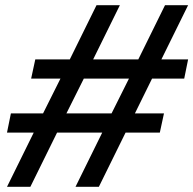

<svg xmlns="http://www.w3.org/2000/svg" viewBox="-20 -720 745 740"><path d="M7 0 110 -209H7L22 -283H146L213 -417H100L116 -491H249L352 -700H442L339 -491H513L616 -700H705L602 -491H705L690 -417H566L500 -283H612L596 -209H464L361 0H271L374 -209H200L97 0ZM236 -283H410L477 -417H303Z"/></svg>

Font: Red Hat Display Medium
Style: Italic
Weight: 500
Italic angle: -12°
Designer: Pentagram / MCKL
Foundry: Pentagram / MCKL
Version: Version 1.003; Red Hat Display Medium Italic